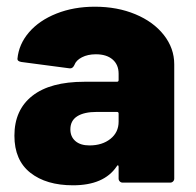

<svg xmlns="http://www.w3.org/2000/svg" viewBox="-20 -545 584 573"><path d="M500 -353V-12Q500 -7 496.5 -3.5Q493 0 488 0H346Q341 0 337.5 -3.5Q334 -7 334 -12V-47Q334 -51 332 -51.5Q330 -52 328 -48Q290 8 198 8Q118 8 70.5 -29.5Q23 -67 23 -140Q23 -217 76.5 -259Q130 -301 232 -301H329Q334 -301 334 -306V-325Q334 -352 316 -367.5Q298 -383 266 -383Q242 -383 224.5 -374Q207 -365 202 -351Q197 -340 188 -341L44 -360Q32 -362 32 -369Q36 -413 66.5 -448.5Q97 -484 148.5 -504.5Q200 -525 263 -525Q330 -525 384 -502.5Q438 -480 469 -440.5Q500 -401 500 -353ZM334 -182V-206Q334 -211 329 -211H269Q231 -211 210.5 -198Q190 -185 190 -159Q190 -137 205 -124Q220 -111 247 -111Q285 -111 309.5 -130.5Q334 -150 334 -182Z"/></svg>

Font: BARLOWEXTRABOLD
Style: Regular
Weight: 800
Designer: Jeremy Tribby
Foundry: Tribby Type
Version: Version 1.422